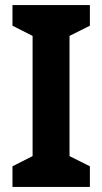

<svg xmlns="http://www.w3.org/2000/svg" viewBox="-20 -734 402 754"><path d="M333 0V-81L253 -121V-593L333 -633V-714H29V-633L108 -593V-121L29 -81V0Z"/></svg>

Font: Noto Sans Malayalam SemiCondensed
Style: Bold
Weight: 700
Width: 4
Designer: Jelle Bosma - Monotype Design Team
Foundry: Monotype Imaging Inc.
Version: Version 2.104